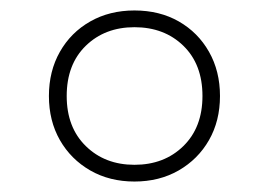

<svg xmlns="http://www.w3.org/2000/svg" viewBox="-20 -768 514 367"><path d="M237 -421Q189.5 -421 152.5 -442.2Q115.5 -463.5 94.5 -500.2Q73.5 -537 73.5 -584.5Q73.5 -632 94.5 -669Q115.5 -706 152.5 -727Q189.5 -748 237 -748Q285 -748 321.8 -727Q358.5 -706 379.5 -669Q400.5 -632 400.5 -584.5Q400.5 -537 379.5 -500.2Q358.5 -463.5 321.5 -442.2Q284.5 -421 237 -421ZM237 -453Q294 -453 330.5 -488.8Q367 -524.5 367 -584.5Q367 -645 330.5 -680.5Q294 -716 237 -716Q180.5 -716 144 -680.5Q107.5 -645 107.5 -584.5Q107.5 -524.5 144 -488.8Q180.5 -453 237 -453Z"/></svg>

Font: Encode Sans SC SemiCondensed Thin
Style: Regular
Weight: 250
Width: 4
Designer: Multiple Designers
Foundry: Impallari Type
Version: Version 3.002